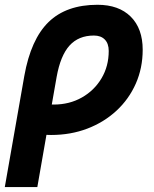

<svg xmlns="http://www.w3.org/2000/svg" viewBox="-31 -547 637 792"><path d="M371.1 -527.3Q459 -527.3 508.3 -478.3Q557.6 -429.2 557.6 -341.8Q557.6 -266.6 529.3 -202.4Q501 -138.2 449.7 -90.6Q398.4 -43 329.6 -16.6Q260.7 9.8 179.7 9.8Q170.4 9.8 160.6 9.3L123 224.6H-11.2L69.3 -233.9Q96.2 -384.8 169.4 -456.1Q242.7 -527.3 371.1 -527.3ZM202.6 -229.5 182.6 -115.7Q186.5 -115.7 190.4 -115.7Q255.4 -115.7 306.6 -144.8Q357.9 -173.8 387.7 -223.9Q417.5 -273.9 417.5 -336.9Q417.5 -367.2 401.4 -383.8Q385.3 -400.4 356.4 -400.4Q293 -400.4 255.6 -358.9Q218.3 -317.4 202.6 -229.5Z"/></svg>

Font: CaskaydiaCove NFP
Style: Bold Italic
Weight: 700
Italic angle: -10°
Designer: Aaron Bell
Foundry: Saja Typeworks
Version: Version 2111.001; VTT 6.35;Nerd Fonts 3.1.1